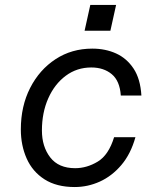

<svg xmlns="http://www.w3.org/2000/svg" viewBox="-20 -736 658 774"><path d="M526 -183Q507 -115 469 -70.5Q431 -26 382.5 -4Q334 18 281 18Q208 18 159.5 -13Q111 -44 87.5 -97Q64 -150 64 -214Q64 -308 101.5 -381.5Q139 -455 204 -497.5Q269 -540 352 -540Q405 -540 448 -520.5Q491 -501 518.5 -459.5Q546 -418 550 -351H467Q463 -410 430.5 -437Q398 -464 348 -464Q290 -464 245 -430.5Q200 -397 174.5 -339.5Q149 -282 149 -210Q149 -145 182.5 -101.5Q216 -58 283 -58Q330 -58 374 -84.5Q418 -111 440 -183ZM344 -716H448L425 -612H321Z"/></svg>

Font: Fragment Mono
Style: Italic
Weight: 400
Italic angle: -12°
Designer: Wei Huang based on Nimbus Sans by URW Studio, based on Helvetica by Max Miedinger.
Foundry: Wei Huang
Version: Version 1.011; ttfautohint (v1.8.4.7-5d5b)